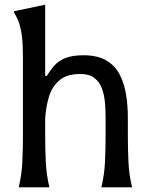

<svg xmlns="http://www.w3.org/2000/svg" viewBox="-20 -800 624 820"><path d="M431 -299Q431 -331 428 -363.5Q425 -396 415 -423Q405 -450 383 -467Q361 -484 323 -484Q264 -484 232.5 -456Q201 -428 188.5 -385Q176 -342 173 -295V-222Q173 -166 175.5 -110Q178 -54 191 0H60Q73 -54 75.5 -110Q78 -166 78 -222V-553Q78 -607 74 -641.5Q70 -676 62 -700Q54 -724 40 -746V-752L173 -780V-476H180Q195 -501 212.5 -520.5Q230 -540 259 -552Q288 -564 337 -564Q397 -564 434.5 -541.5Q472 -519 491.5 -481Q511 -443 518.5 -396Q526 -349 526 -299V-222Q526 -166 528.5 -110Q531 -54 544 0H413Q426 -54 428.5 -110Q431 -166 431 -222Z"/></svg>

Font: Faculty Glyphic
Style: Regular
Weight: 400
Designer: Koto Studio, Dylan Young
Foundry: Koto Studio
Version: Version 1.004; ttfautohint (v1.8.4.7-5d5b)